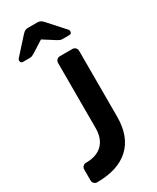

<svg xmlns="http://www.w3.org/2000/svg" viewBox="-234 -990 871 1066"><g transform="rotate(-30 201.5 -457.5)"><path d="M14 0ZM195 -256V-673Q195 -684 203 -692Q211 -700 222 -700H303Q314 -700 322 -692Q330 -684 330 -673V-250Q330 -123 258 -56.5Q186 10 52 10Q41 10 33 2Q25 -6 25 -17V-88Q25 -99 33 -107Q41 -115 52 -115Q121 -115 158 -151.5Q195 -188 195 -256ZM245 -906 337 -804Q342 -799 342 -791Q342 -775 326 -775H283Q274 -775 268 -777.5Q262 -780 252 -786L178 -833L104 -786Q94 -780 88 -777.5Q82 -775 73 -775H30Q14 -775 14 -791Q14 -799 19 -804L111 -906Q121 -917 129 -921Q137 -925 148 -925H208Q219 -925 227 -921Q235 -917 245 -906Z"/></g></svg>

Font: Hezaedrus Medium
Style: Regular
Weight: 500
Designer: Hubert & Fischer
Foundry: Hubert & Fischer
Version: Version 1.10;September 3, 2019;FontCreator 11.5.0.2425 64-bi